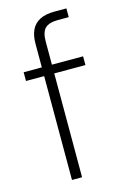

<svg xmlns="http://www.w3.org/2000/svg" viewBox="-112 -773 542 827"><g transform="rotate(-15 158.5 -360.0)"><path d="M103 0V-607Q103 -644 115 -669Q127 -694 152.5 -707Q178 -720 218 -720H271V-681H223Q183 -681 165.5 -664Q148 -647 148 -605V0ZM22 -463V-502H287V-463Z"/></g></svg>

Font: DM Sans 16pt ExtraLight
Style: Regular
Weight: 250
Version: Version 4.004;gftools[0.9.30]